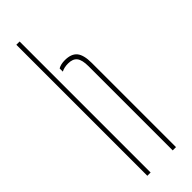

<svg xmlns="http://www.w3.org/2000/svg" viewBox="-268 -815 829 829"><g transform="rotate(-45 146.5 -400.0)"><path d="M60 0V-800H80V0ZM215 0V-514Q215 -552.5 202.2 -568.8Q189.5 -585 161 -585Q136.5 -585 120 -576V-595.5Q136 -605 161 -605Q200 -605 217.5 -584Q235 -563 235 -514V0Z"/></g></svg>

Font: Big Shoulders Stencil Display Thin
Style: Regular
Weight: 100
Designer: Patric King
Foundry: XO Type Co
Version: Version 1.000